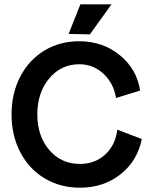

<svg xmlns="http://www.w3.org/2000/svg" viewBox="-20 -852 703 884"><path d="M348.1 12.2Q257.3 12.2 185.3 -31Q113.3 -74.2 73.2 -151.4Q33.2 -228.5 33.2 -325.2Q33.2 -421.9 73 -498.8Q112.8 -575.7 183.8 -618.9Q254.9 -662.1 344.2 -662.1Q453.6 -662.1 532 -597.7Q610.4 -533.2 625 -435.1L514.2 -400.9Q502.9 -469.7 455.8 -512.9Q408.7 -556.2 345.2 -556.2Q261.2 -556.2 206.5 -490.7Q151.9 -425.3 151.9 -325.2Q151.9 -225.6 206.8 -161.4Q261.7 -97.2 348.1 -97.2Q417 -97.2 464.4 -140.6Q511.7 -184.1 520 -254.9L632.8 -211.9Q613.3 -111.8 535.2 -49.8Q457 12.2 348.1 12.2ZM295.9 -695.8 350.1 -832H493.2L394 -693.8Z"/></svg>

Font: Apfel Grotezk Mittel
Style: Regular
Weight: 500
Designer: Luigi Gorlero
Foundry: © 2023, Luigi Gorlero & Collletttivo
Version: Version 2.000;Glyphs 3.2 (3217)